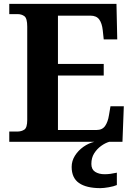

<svg xmlns="http://www.w3.org/2000/svg" viewBox="-20 -734 693 994"><path d="M28 0V-53H70Q91 -53 106 -63Q121 -73 121 -113V-596Q121 -639 106.5 -650Q92 -661 70 -661H28V-714H583L587 -530H517L512 -577Q508 -614 493.5 -633.5Q479 -653 448 -653H280V-403H517V-343H280V-61H480Q510 -61 524.5 -82.5Q539 -104 544 -137L552 -184H621L614 0ZM500 240Q427 240 389 213.5Q351 187 351 130Q351 99 368 72Q385 45 412 26Q439 7 469 0H546Q525 6 503.5 21.5Q482 37 467.5 60Q453 83 453 115Q453 143 472.5 155.5Q492 168 522 168Q536 168 551.5 166Q567 164 585 160V224Q569 231 542.5 235.5Q516 240 500 240Z"/></svg>

Font: Noto Serif Yezidi
Style: Bold
Weight: 700
Designer: Dalton Maag Ltd
Foundry: Dalton Maag Ltd
Version: Version 1.001; ttfautohint (v1.8.4.7-5d5b)